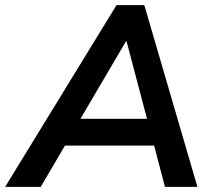

<svg xmlns="http://www.w3.org/2000/svg" viewBox="-55 -725 829 745"><path d="M-35 0 397 -705H505L711 0H585L535 -191L576 -160H161L214 -189L103 0ZM434 -565 243 -240 222 -264H550L522 -239L436 -565Z"/></svg>

Font: Nunito Sans 11pt
Style: Bold Italic
Weight: 700
Italic angle: -9°
Version: Version 3.101;gftools[0.9.27]